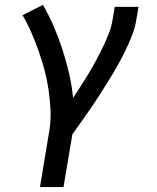

<svg xmlns="http://www.w3.org/2000/svg" viewBox="-20 -548 640 783"><path d="M143 215 181 -14Q188 -57 186 -99Q184 -141 178 -182Q172 -223 161.5 -262.5Q151 -302 137.5 -340Q124 -378 108 -415Q92 -452 72 -486L155 -528Q180 -485 199.5 -439.5Q219 -394 234.5 -346.5Q250 -299 261.5 -249.5Q273 -200 278 -149Q295 -174 311 -199.5Q327 -225 343 -251Q359 -277 373 -303.5Q387 -330 400 -357Q413 -384 424 -412Q435 -440 439 -468L448 -520H545L536 -468Q531 -436 519 -405Q507 -374 492.5 -344Q478 -314 461.5 -284.5Q445 -255 427 -226Q409 -197 391 -168.5Q373 -140 353.5 -111.5Q334 -83 314.5 -55.5Q295 -28 275 0L239 215Z"/></svg>

Font: Iosevka Custom Medium
Style: Italic
Weight: 500
Italic angle: -9°
Designer: Belleve Invis
Foundry: Belleve Invis
Version: Version 27.0.1